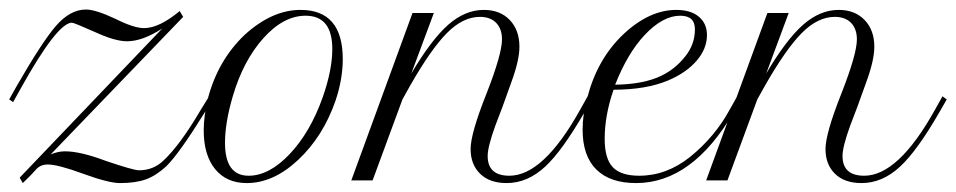

<svg xmlns="http://www.w3.org/2000/svg" viewBox="-24 -388 2057 413"><path d="M285.8 -327.5Q318.3 -327.5 362.5 -364.2L370 -351.7L85 -55.8Q100.8 -62.5 115.8 -62.5Q149.2 -62.5 204.2 -41.7Q263.3 -21.7 275 -21.7Q305.8 -21.7 327.5 -42.5Q363.3 -75.8 408.3 -152.5L425.8 -180.8L433.3 -174.2L416.7 -146.7Q362.5 -59.2 334.2 -30.8Q311.7 -10 289.6 -2.1Q267.5 5.8 234.2 5.8Q210 5.8 155 -14.2Q100.8 -34.2 78.3 -34.2Q64.2 -34.2 55 -25Q45 -13.3 25 5.8L18.3 -5.8L325 -326.7Q282.5 -299.2 249.2 -299.2Q223.3 -299.2 180 -319.2Q135 -339.2 130.8 -339.2Q99.2 -339.2 20 -196.7L4.2 -168.3L-4.2 -174.2L11.7 -202.5Q65.8 -296.7 95.8 -331.7Q126.7 -367.5 160.8 -367.5Q181.7 -367.5 224.2 -347.5Q264.2 -327.5 285.8 -327.5Z M414.2 -107.5Q414.2 -138.3 423.3 -176.7Q445 -258.3 501.7 -312.5Q560.8 -366.7 622.5 -366.7Q713.3 -366.7 713.3 -260.8Q713.3 -217.5 697.5 -170.8Q670.8 -94.2 617.5 -44.2Q564.2 5.8 506.7 5.8Q463.3 5.8 438.8 -24.2Q414.2 -54.2 414.2 -107.5ZM460 -80.8Q460 -10 510.8 -10Q555 -10 599.2 -56.7Q643.3 -103.3 670 -178.3Q690.8 -237.5 690.8 -282.5Q690.8 -354.2 633.3 -354.2Q585.8 -354.2 542.5 -305.8Q499.2 -257.5 476.7 -180.8Q460 -124.2 460 -80.8Z M777.5 0H731.7L863.3 -360H909.2L860.8 -230Q904.2 -303.3 940.4 -335Q976.7 -366.7 1016.7 -366.7Q1051.7 -366.7 1072.5 -345Q1093.3 -323.3 1093.3 -287.5Q1093.3 -258.3 1075.8 -210.8Q1055 -151.7 1041.7 -118.3Q1025 -72.5 1025 -52.5Q1025 -10 1071.7 -10Q1145 -10 1224.2 -152.5L1240 -180.8L1249.2 -174.2L1233.3 -146.7Q1185.8 -64.2 1149.2 -30Q1110.8 5.8 1065.8 5.8Q1029.2 5.8 1008.8 -14.2Q988.3 -34.2 988.3 -67.5Q988.3 -100.8 1022.5 -186.7Q1055.8 -271.7 1055.8 -303.3Q1055.8 -325.8 1043.3 -338.8Q1030.8 -351.7 1008.3 -351.7Q971.7 -351.7 937.1 -316.7Q902.5 -281.7 857.5 -202.5L841.7 -174.2Z M1554.2 -146.7Q1465 5.8 1344.2 5.8Q1288.3 5.8 1258.8 -23.3Q1229.2 -52.5 1229.2 -109.2Q1229.2 -142.5 1239.2 -177.5Q1260 -259.2 1315 -312.5Q1371.7 -366.7 1430.8 -366.7Q1461.7 -366.7 1479.2 -352.1Q1496.7 -337.5 1496.7 -312.5Q1496.7 -283.3 1474.6 -257.5Q1452.5 -231.7 1413.3 -215Q1365.8 -195 1295.8 -195Q1276.7 -140 1276.7 -89.2Q1276.7 -46.7 1294.2 -28.3Q1311.7 -10 1350.8 -10Q1410 -10 1460.8 -50.8Q1514.2 -94.2 1545.8 -152.5L1561.7 -180.8L1570 -174.2ZM1470.8 -325Q1470.8 -354.2 1439.2 -354.2Q1401.7 -354.2 1362.5 -312.5Q1325.8 -273.3 1299.2 -205.8Q1360.8 -206.7 1398.3 -225Q1428.3 -239.2 1450 -266.7Q1470.8 -292.5 1470.8 -325Z M1540.8 0H1495L1626.7 -360H1672.5L1624.2 -230Q1667.5 -303.3 1703.8 -335Q1740 -366.7 1780 -366.7Q1815 -366.7 1835.8 -345Q1856.7 -323.3 1856.7 -287.5Q1856.7 -258.3 1839.2 -210.8Q1818.3 -151.7 1805 -118.3Q1788.3 -72.5 1788.3 -52.5Q1788.3 -10 1835 -10Q1908.3 -10 1987.5 -152.5L2003.3 -180.8L2012.5 -174.2L1996.7 -146.7Q1949.2 -64.2 1912.5 -30Q1874.2 5.8 1829.2 5.8Q1792.5 5.8 1772.1 -14.2Q1751.7 -34.2 1751.7 -67.5Q1751.7 -100.8 1785.8 -186.7Q1819.2 -271.7 1819.2 -303.3Q1819.2 -325.8 1806.7 -338.8Q1794.2 -351.7 1771.7 -351.7Q1735 -351.7 1700.4 -316.7Q1665.8 -281.7 1620.8 -202.5L1605 -174.2Z"/></svg>

Font: Sirivennela
Style: Regular
Weight: 400
Designer: Appaji Ambarisha Darbha
Foundry: Appaji Ambarisha Darbha
Version: Version 1.00; ttfautohint (v1.8.4.7-5d5b)